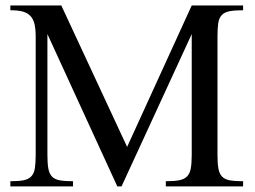

<svg xmlns="http://www.w3.org/2000/svg" viewBox="-20 -668 912 688"><path d="M574.2 0V-18.6Q604.5 -18.6 622.8 -22.2Q641.1 -25.9 650.9 -36.4Q660.6 -46.9 663.8 -65.4Q667 -84 667 -112.8V-545.9L415.5 0H400.4L149.9 -545.9V-112.8Q149.9 -83 153.1 -64.7Q156.2 -46.4 165.8 -35.9Q175.3 -25.4 193.4 -22Q211.4 -18.6 241.7 -18.6V0H17.1V-18.6Q47.4 -18.6 65.2 -22.2Q83 -25.9 92.5 -36.4Q102.1 -46.9 105 -65.4Q107.9 -84 107.9 -112.8V-537.1Q107.9 -563 103.8 -581.1Q99.6 -599.1 89.4 -610.4Q79.1 -621.6 61.8 -626.5Q44.4 -631.3 17.1 -631.3V-648.4H199.7L435.5 -141.6L667 -648.4H851.1V-631.3Q820.8 -631.3 802.2 -627.7Q783.7 -624 774.2 -613.5Q764.6 -603 762 -584.5Q759.3 -565.9 759.3 -537.1V-112.8Q759.3 -83 762.5 -64.7Q765.6 -46.4 775.1 -35.9Q784.7 -25.4 802.7 -22Q820.8 -18.6 851.1 -18.6V0Z"/></svg>

Font: Kitab
Style: Regular
Weight: 400
Designer: SIL International
Foundry: Khaled Hosny
Version: Version 1.000